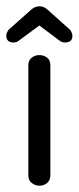

<svg xmlns="http://www.w3.org/2000/svg" viewBox="-40 -580 250 610"><path d="M85 10Q72 10 61 1.5Q50 -7 50 -23V-372Q50 -389 61 -397Q72 -405 85 -405Q99 -405 109.5 -397Q120 -389 120 -372V-23Q120 -7 109.5 1.5Q99 10 85 10ZM3 -445Q-20 -445 -20 -467Q-20 -476 -12 -486L61 -551Q72 -560 85.5 -560Q99 -560 109 -551L182 -486Q190 -476 190 -466Q190 -445 166 -445Q157 -445 149 -451L85 -499L20 -451Q13 -445 3 -445Z"/></svg>

Font: Dongle
Style: Regular
Weight: 400
Designer: Yanghee Ryu
Foundry: Yanghee Ryu
Version: Version 2.000